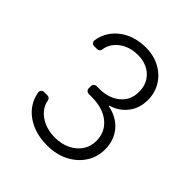

<svg xmlns="http://www.w3.org/2000/svg" viewBox="-200 -878 1030 1030"><g transform="rotate(45 314.5 -363.5)"><path d="M196.7 -14.2Q143.8 -38.7 112.9 -82Q88.8 -116.5 82.4 -157.7Q81 -167.3 87.2 -174.5Q93.4 -181.8 103 -181.8H128.9Q136.4 -181.8 142.2 -177Q148.1 -172.2 149.5 -164.8Q154.1 -135.7 171.9 -112.2Q194.6 -83.1 232.2 -66.4Q269.2 -49.7 316.1 -49.7Q366.5 -49.7 405.2 -68.5Q443.5 -87 465.6 -120Q487.2 -152.3 487.2 -194.6Q487.2 -261.4 437.5 -302.6Q387.1 -343.8 301.1 -343.8H279.5Q271 -343.8 264.7 -349.8Q258.5 -355.8 258.5 -364.3V-382.8Q258.5 -391.3 264.7 -397.4Q271 -403.4 279.5 -403.4H301.1Q372.2 -403.4 417.6 -441.4Q463.1 -479 463.1 -542.6Q463.1 -603.3 423.3 -641Q382.8 -678.6 317.5 -678.6Q274.9 -678.6 240.1 -662.3Q204.2 -645.6 183.2 -616.1Q166.5 -593 162.3 -563.2Q160.9 -555.4 155.2 -550.4Q149.5 -545.5 141.7 -545.5H119Q109.4 -545.5 103.2 -552.6Q96.9 -559.7 98.4 -568.9Q104.4 -612.2 127.8 -645.6Q158 -688.9 207.7 -713.1Q258.2 -737.2 318.2 -737.2Q382.1 -737.2 429.3 -710.9Q476.6 -684.7 502.1 -641.3Q527.7 -597.7 527.7 -545.5Q527.7 -483 494 -439.3Q460.6 -394.9 403.1 -377.8V-373.2Q472.7 -359.4 512.8 -311.8Q552.6 -264.2 552.6 -194.6Q552.6 -136 522 -90.2Q492.2 -44.4 438.2 -16.7Q384.9 9.9 316.8 9.9Q250 9.9 196.7 -14.2Z"/></g></svg>

Font: DeltaSans Light
Style: Regular
Weight: 300
Designer: Rasmus Andersson
Foundry: rsms
Version: Version 3.012